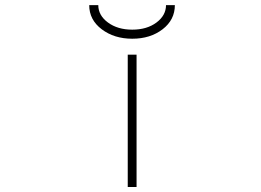

<svg xmlns="http://www.w3.org/2000/svg" viewBox="-20 -742 1040 764"><path d="M335 -721.7H371.1Q371.1 -680.7 409.7 -652.3Q448.2 -624 506.3 -624Q564.5 -624 602.5 -652.3Q640.6 -680.7 640.6 -721.7H675.8Q675.8 -663.1 627 -625.5Q578.1 -587.9 506.3 -587.9Q434.6 -587.9 384.8 -625.5Q335 -663.1 335 -721.7ZM488.3 2V-524.4H523.4V2Z"/></svg>

Font: Gen Shin Gothic Monospace ExtraLight
Style: Regular
Weight: 200
Designer: [Source Han Sans]
Ryoko NISHIZUKA  (kana & ideographs); Paul D. Hunt (Latin, Greek & Cyrillic); Wenlong ZHANG  (bopomofo
Version: Version 1.002.20150607